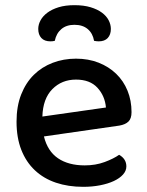

<svg xmlns="http://www.w3.org/2000/svg" viewBox="-20 -709 567 743"><path d="M150 -181Q164 -124 204.5 -96.5Q245 -69 308 -69Q350 -69 385 -82Q420 -95 441 -110Q469 -94 469 -65Q469 -48 456 -33.5Q443 -19 420.5 -8.5Q398 2 367.5 8Q337 14 302 14Q244 14 196.5 -2Q149 -18 115 -50Q81 -82 62.5 -129Q44 -176 44 -238Q44 -298 62 -343.5Q80 -389 111 -419.5Q142 -450 184 -466Q226 -482 274 -482Q322 -482 361.5 -466.5Q401 -451 429.5 -423.5Q458 -396 473.5 -358Q489 -320 489 -275Q489 -250 477 -238.5Q465 -227 442 -223ZM274 -401Q219 -401 182.5 -364Q146 -327 144 -258L390 -293Q386 -338 357 -369.5Q328 -401 274 -401ZM268 -613Q237 -613 217.5 -596.5Q198 -580 192 -551Q188 -550 184 -549.5Q180 -549 175 -549Q152 -549 140 -562Q128 -575 128 -597Q128 -614 137 -630.5Q146 -647 163.5 -660Q181 -673 207 -681Q233 -689 268 -689Q304 -689 330.5 -681Q357 -673 374.5 -660Q392 -647 400.5 -630.5Q409 -614 409 -597Q409 -575 397 -562Q385 -549 362 -549Q354 -549 344 -551Q339 -580 319.5 -596.5Q300 -613 268 -613Z"/></svg>

Font: Baloo Paaji 2 Medium
Style: Regular
Weight: 500
Designer: Shuchita Grover, Noopur Datye and Ek Type
Foundry: Ek Type
Version: Version 1.640;hotconv 1.0.111;makeotfexe 2.5.65597; ttfautoh